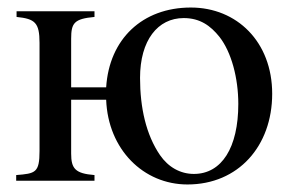

<svg xmlns="http://www.w3.org/2000/svg" viewBox="-20 -480 778 510"><path d="M169 -248V-377C169 -419 177 -430 231 -435V-450H24V-435C73 -430 85 -420 85 -366V-79C85 -21 74 -19 23 -15V0H231V-15C180 -19 169 -32 169 -72V-215H262C267 -83 361 10 478 10C613 10 703 -92 703 -231C703 -369 609 -460 487 -460C358 -460 270 -376 262 -248ZM613 -204C613 -88 569 -18 495 -18C459 -18 427 -36 405 -68C368 -122 352 -194 352 -273C352 -373 399 -432 468 -432C511 -432 539 -412 563 -382C595 -341 613 -272 613 -204Z"/></svg>

Font: STIXGeneral
Style: Regular
Weight: 400
Designer: MicroPress Inc., with final additions and corrections provided by Coen Hoffman, Elsevier (retired)
Version: Version 1.1.0